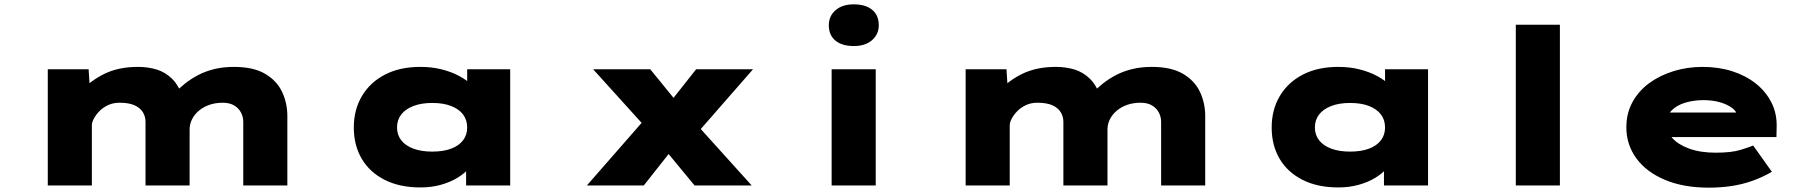

<svg xmlns="http://www.w3.org/2000/svg" viewBox="-20 -854 8329 884"><path d="M200 0V-535H388L396 -411L353 -439Q377 -460 403.5 -479.5Q430 -499 460.5 -514Q491 -529 529.5 -537.5Q568 -546 616 -546Q661 -546 701 -534Q741 -522 772.5 -491Q804 -460 822 -404L771 -409L781 -423Q804 -447 831.5 -469Q859 -491 892.5 -508.5Q926 -526 967 -536Q1008 -546 1057 -546Q1147 -546 1201 -514Q1255 -482 1279 -430.5Q1303 -379 1303 -320V0H1100V-293Q1100 -315 1090 -335Q1080 -355 1059 -368Q1038 -381 1005 -381Q972 -381 944.5 -371.5Q917 -362 896.5 -345Q876 -328 864.5 -305.5Q853 -283 853 -258V0H650V-293Q650 -317 638 -337Q626 -357 600 -369Q574 -381 530 -381Q501 -381 477.5 -370Q454 -359 437.5 -342Q421 -325 412 -307.5Q403 -290 403 -278V0Z M1916 9Q1820 9 1751 -26Q1682 -61 1645.5 -123Q1609 -185 1609 -267Q1609 -349 1646.5 -412Q1684 -475 1752.5 -510.5Q1821 -546 1915 -546Q1969 -546 2014 -534.5Q2059 -523 2093.5 -504.5Q2128 -486 2150 -465Q2172 -444 2179 -426L2131 -417V-535H2329V0H2126V-151L2167 -132Q2163 -107 2142 -82Q2121 -57 2088 -36.5Q2055 -16 2011 -3.5Q1967 9 1916 9ZM1970 -156Q2021 -156 2057 -169.5Q2093 -183 2112 -208Q2131 -233 2131 -267Q2131 -302 2112 -327Q2093 -352 2057 -366Q2021 -380 1970 -380Q1920 -380 1883.5 -366Q1847 -352 1827.5 -327Q1808 -302 1808 -267Q1808 -233 1827.5 -208Q1847 -183 1883.5 -169.5Q1920 -156 1970 -156Z M3178 0 3003 -212 2976 -242 2711 -535H2974L3114 -363L3145 -328L3441 0ZM2682 0 2961 -319 3106 -205 2944 0ZM3168 -216 3023 -330 3185 -535H3447Z M3809 0V-535H4012V0ZM3911 -642Q3857 -642 3826.5 -667Q3796 -692 3796 -738Q3796 -780 3827 -807Q3858 -834 3911 -834Q3965 -834 3995.5 -809Q4026 -784 4026 -738Q4026 -696 3995 -669Q3964 -642 3911 -642Z M4426 0V-535H4614L4622 -411L4579 -439Q4603 -460 4629.5 -479.5Q4656 -499 4686.5 -514Q4717 -529 4755.5 -537.5Q4794 -546 4842 -546Q4887 -546 4927 -534Q4967 -522 4998.5 -491Q5030 -460 5048 -404L4997 -409L5007 -423Q5030 -447 5057.5 -469Q5085 -491 5118.5 -508.5Q5152 -526 5193 -536Q5234 -546 5283 -546Q5373 -546 5427 -514Q5481 -482 5505 -430.5Q5529 -379 5529 -320V0H5326V-293Q5326 -315 5316 -335Q5306 -355 5285 -368Q5264 -381 5231 -381Q5198 -381 5170.5 -371.5Q5143 -362 5122.5 -345Q5102 -328 5090.5 -305.5Q5079 -283 5079 -258V0H4876V-293Q4876 -317 4864 -337Q4852 -357 4826 -369Q4800 -381 4756 -381Q4727 -381 4703.5 -370Q4680 -359 4663.5 -342Q4647 -325 4638 -307.5Q4629 -290 4629 -278V0Z M6142 9Q6046 9 5977 -26Q5908 -61 5871.5 -123Q5835 -185 5835 -267Q5835 -349 5872.5 -412Q5910 -475 5978.5 -510.5Q6047 -546 6141 -546Q6195 -546 6240 -534.5Q6285 -523 6319.5 -504.5Q6354 -486 6376 -465Q6398 -444 6405 -426L6357 -417V-535H6555V0H6352V-151L6393 -132Q6389 -107 6368 -82Q6347 -57 6314 -36.5Q6281 -16 6237 -3.5Q6193 9 6142 9ZM6196 -156Q6247 -156 6283 -169.5Q6319 -183 6338 -208Q6357 -233 6357 -267Q6357 -302 6338 -327Q6319 -352 6283 -366Q6247 -380 6196 -380Q6146 -380 6109.5 -366Q6073 -352 6053.5 -327Q6034 -302 6034 -267Q6034 -233 6053.5 -208Q6073 -183 6109.5 -169.5Q6146 -156 6196 -156Z M6959 0V-740H7162V0Z M7847 10Q7731 10 7645.5 -26Q7560 -62 7514 -125Q7468 -188 7468 -268Q7468 -332 7496 -383.5Q7524 -435 7573 -471Q7622 -507 7685.5 -526.5Q7749 -546 7819 -546Q7893 -546 7955.5 -526Q8018 -506 8064.5 -469Q8111 -432 8136.5 -381Q8162 -330 8160 -268L8159 -223H7600L7577 -336H7998L7979 -301V-319Q7977 -340 7955.5 -356.5Q7934 -373 7899.5 -383Q7865 -393 7823 -393Q7779 -393 7740 -381.5Q7701 -370 7677 -346Q7653 -322 7653 -284Q7653 -248 7680 -218Q7707 -188 7758 -169.5Q7809 -151 7880 -151Q7952 -151 7994 -164Q8036 -177 8052 -184L8138 -63Q8095 -38 8048.5 -21.5Q8002 -5 7952 2.5Q7902 10 7847 10Z"/></svg>

Font: Lexend Zetta Black
Style: Regular
Weight: 900
Designer: Bonnie Shaver-Troup, Thomas Jockin
Foundry: Lexend
Version: Version 1.007